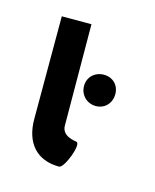

<svg xmlns="http://www.w3.org/2000/svg" viewBox="-56 -308 282 350"><g transform="rotate(15 85.0 -133.0)"><path d="M86 0C96 0 115 -50 105 -52C101 -53 77 -55 77 -75L76 -266H20V-72C20 -27 44 0 86 0ZM122 -183C105 -183 92 -171 92 -154C92 -137 105 -124 122 -124C139 -124 151 -137 151 -154C151 -171 139 -183 122 -183Z"/></g></svg>

Font: Hussar Tani
Style: Dwa
Weight: 700
Foundry: Cannot Into Space Fonts
Version: Version 0.92